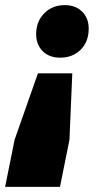

<svg xmlns="http://www.w3.org/2000/svg" viewBox="-65 -574 382 749"><path d="M76 -441Q76 -490 107.5 -522Q139 -554 188 -554Q230 -554 255.5 -528.5Q281 -503 281 -462Q281 -411 249.5 -380Q218 -349 170 -349Q127 -349 101.5 -374.5Q76 -400 76 -441ZM-45 155 -8 -29 83 -288H217L206 -29L169 155Z"/></svg>

Font: Gontserrat Black
Style: Italic
Weight: 900
Italic angle: -11.3°
Designer: Julieta Ulanovsky
Foundry: Julieta Ulanovsky
Version: Version 6.001